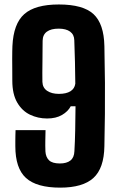

<svg xmlns="http://www.w3.org/2000/svg" viewBox="-20 -829 532 858"><path d="M249 9.5Q143.5 9.5 96 -33.8Q48.5 -77 48.5 -176Q48.5 -185.5 48.5 -197.8Q48.5 -210 48.8 -223Q49 -236 49.5 -247.5H183.5Q183 -223 182.5 -200.8Q182 -178.5 183 -152.5Q184.5 -127 199 -112.8Q213.5 -98.5 247.5 -98.5Q278 -98.5 294.8 -111.8Q311.5 -125 312.5 -153.5Q315 -194.5 316 -245.5Q317 -296.5 317.5 -354H296Q284 -331 257 -315.2Q230 -299.5 190.5 -299.5Q149.5 -299.5 114 -316.5Q78.5 -333.5 56.8 -371Q35 -408.5 35 -468.5Q35 -497.5 34.8 -521.5Q34.5 -545.5 34.5 -565Q34.5 -584.5 34.8 -599.2Q35 -614 35.5 -623Q40 -723 88.5 -766Q137 -809 243 -809Q351.5 -809 398 -765.8Q444.5 -722.5 446.5 -623Q448.5 -531.5 449 -459Q449.5 -386.5 448.8 -319.2Q448 -252 446.5 -176Q445 -77 397.5 -33.8Q350 9.5 249 9.5ZM243 -409.5Q276 -409.5 294.8 -421.2Q313.5 -433 316.5 -455Q316 -503 315 -552Q314 -601 312 -649Q311.5 -674.5 293.2 -687.8Q275 -701 242 -701Q208 -701 189.5 -687.5Q171 -674 170.5 -647Q170.5 -641 170.2 -617Q170 -593 169.8 -562Q169.5 -531 169.2 -503.5Q169 -476 169.5 -463Q170.5 -436.5 190.8 -423Q211 -409.5 243 -409.5Z"/></svg>

Font: Big Shoulders Text Thin ExtraBold
Style: Regular
Weight: 800
Version: Version 2.002